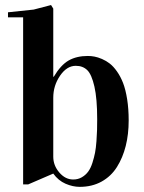

<svg xmlns="http://www.w3.org/2000/svg" viewBox="-20 -727 572 762"><path d="M11.7 -658.2V-678.2L113.8 -689L182.6 -707L191.4 -692.9V-422.4H193.4Q221.2 -469.2 252.7 -487.1Q284.2 -504.9 328.6 -504.9Q341.8 -504.9 355 -502.4Q368.2 -500 384.8 -492.9Q401.4 -485.8 415.8 -474.6Q430.2 -463.4 444.3 -443.4Q458.5 -423.3 468.5 -397.5Q478.5 -371.6 484.6 -333.3Q490.7 -294.9 490.7 -249Q490.7 -194.3 479 -147.7Q467.3 -101.1 444.1 -64.2Q420.9 -27.3 383.1 -6.3Q345.2 14.6 296.4 14.6Q269 14.6 240.2 2.2Q211.4 -10.3 191.4 -38.1L91.8 4.9H71.8V-658.2ZM191.4 -105Q191.4 -70.3 215.3 -42.5Q239.3 -14.6 270.5 -14.6Q289.6 -14.6 304.7 -23.4Q319.8 -32.2 329.8 -45.7Q339.8 -59.1 346.7 -80.6Q353.5 -102.1 357.2 -120.8Q360.8 -139.6 362.8 -166.7Q364.7 -193.8 365.2 -211.4Q365.7 -229 365.7 -253.9Q365.7 -335.4 354.7 -383.5Q343.8 -431.6 326.2 -448.7Q308.6 -465.8 280.8 -465.8Q245.1 -465.8 218.3 -426.5Q191.4 -387.2 191.4 -339.4Z"/></svg>

Font: Vidaloka
Style: Regular
Weight: 400
Designer: Cyreal (www.cyreal.org)
Foundry: Cyreal (www.cyreal.org)
Version: Version 1.011